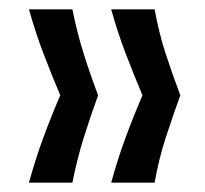

<svg xmlns="http://www.w3.org/2000/svg" viewBox="-20 -473 439 411"><path d="M311 -82H218Q232 -133 249 -179Q266 -225 285 -269Q266 -314 249 -358.5Q232 -403 218 -453H311Q320 -403 334.5 -358.5Q349 -314 366 -269Q350 -225 335 -179Q320 -133 311 -82ZM135 -82H42Q56 -133 73 -179Q90 -225 109 -269Q90 -314 73 -358.5Q56 -403 42 -453H135Q145 -403 159 -358.5Q173 -314 190 -269Q174 -225 159.5 -179Q145 -133 135 -82Z"/></svg>

Font: Bricolage Grotesque 10pt
Style: Regular
Weight: 400
Designer: Mathieu Triay
Foundry: Atelier Triay
Version: Version 1.000; ttfautohint (v1.8.4.7-5d5b);gftools[0.9.32]